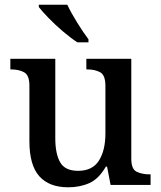

<svg xmlns="http://www.w3.org/2000/svg" viewBox="-20 -786 684 816"><path d="M270 10Q189 10 147 -37Q105 -84 105 -186V-422Q105 -466 83 -478.5Q61 -491 27 -491H24V-536H215V-198Q215 -133 235.5 -96.5Q256 -60 312 -60Q373 -60 400.5 -103.5Q428 -147 428 -219V-421Q428 -467 405.5 -479Q383 -491 351 -491H347V-536H538V-111Q538 -67 561 -56Q584 -45 616 -45H620V0H450L435 -78H430Q400 -26 360 -8Q320 10 270 10ZM309 -606Q281 -624 247.5 -652.5Q214 -681 186 -710Q158 -739 145 -756V-766H266Q282 -732 308 -690Q334 -648 356 -619V-606Z"/></svg>

Font: Noto Serif Sinhala Medium
Style: Regular
Weight: 500
Designer: Jelle Bosma - Monotype Design Team
Foundry: Monotype Imaging Inc.
Version: Version 2.007; ttfautohint (v1.8.4.7-5d5b)